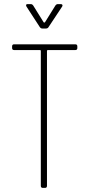

<svg xmlns="http://www.w3.org/2000/svg" viewBox="-20 -916 436 936"><path d="M357 -690V-682Q357 -672 347 -672H213Q209 -672 209 -668V-10Q209 0 199 0H189Q179 0 179 -10V-668Q179 -672 175 -672H49Q39 -672 39 -682V-690Q39 -700 49 -700H347Q357 -700 357 -690ZM107 -890Q107 -896 115 -896H130Q137 -896 142 -889L193 -807Q194 -806 196 -806Q198 -806 199 -807L250 -889Q255 -896 262 -896H276Q282 -896 284 -892.5Q286 -889 283 -884L216 -783Q212 -777 204 -777H186Q179 -777 174 -784L109 -884Q107 -888 107 -890Z"/></svg>

Font: Barlow Condensed Thin
Style: Regular
Weight: 250
Width: 3
Designer: Jeremy Tribby
Foundry: Tribby Type
Version: Version 1.408